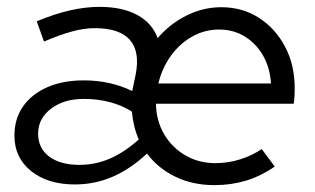

<svg xmlns="http://www.w3.org/2000/svg" viewBox="-20 -530 916 559"><path d="M198 7Q119 7 70.5 -32Q22 -71 22 -135Q22 -184 47 -220Q72 -256 117.5 -276Q163 -296 224 -296Q301 -296 365 -265L375 -313Q388 -380 358 -414Q328 -448 256 -448Q225 -448 190 -438.5Q155 -429 108 -409L87 -468Q140 -490 184.5 -500Q229 -510 270 -510Q336 -510 379.5 -486.5Q423 -463 439 -419Q475 -461 523.5 -485Q572 -509 624 -509Q686 -509 734 -478Q782 -447 810 -394Q838 -341 838 -273Q838 -263 837.5 -251.5Q837 -240 835 -228H434Q435 -178 458 -139Q481 -100 520 -77.5Q559 -55 607 -55Q644 -55 679 -66Q714 -77 742 -96L780 -45Q739 -17 696 -4Q653 9 604 9Q541 9 490.5 -15.5Q440 -40 408 -83Q360 -38 308 -15.5Q256 7 198 7ZM441 -287H769Q766 -333 746 -368Q726 -403 693 -423.5Q660 -444 618 -444Q576 -444 539.5 -423.5Q503 -403 477.5 -367.5Q452 -332 441 -287ZM211 -50Q258 -50 300.5 -68.5Q343 -87 384 -124Q376 -142 371 -162.5Q366 -183 364 -205Q336 -223 300.5 -232.5Q265 -242 224 -242Q166 -242 128.5 -213.5Q91 -185 91 -141Q91 -98 123.5 -74Q156 -50 211 -50Z"/></svg>

Font: Red Hat Display VF
Style: Italic
Weight: 300
Italic angle: -12°
Designer: Pentagram, MCKL
Foundry: Pentagram, MCKL
Version: Version 1.023